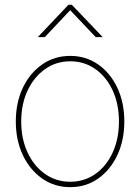

<svg xmlns="http://www.w3.org/2000/svg" viewBox="-20 -770 584 800"><path d="M272.5 9.8Q207 9.8 155.8 -26.1Q104.5 -62 75.2 -123.8Q45.9 -185.5 45.9 -263.7Q45.9 -342.8 75.2 -404.3Q104.5 -465.8 155.8 -501.5Q207 -537.1 272.5 -537.1Q337.9 -537.1 388.9 -501.5Q439.9 -465.8 469 -404.1Q498 -342.3 498 -263.7Q498 -185.5 469 -123.8Q439.9 -62 389.2 -26.1Q338.4 9.8 272.5 9.8ZM272.5 -12.7Q331.5 -12.7 377.4 -45.2Q423.3 -77.6 449.5 -134.5Q475.6 -191.4 475.6 -263.7Q475.6 -336.4 449.5 -393.1Q423.3 -449.7 377.4 -482.2Q331.5 -514.6 272.5 -514.6Q213.9 -514.6 167.7 -481.9Q121.6 -449.2 95 -392.8Q68.4 -336.4 68.4 -263.7Q68.4 -191.4 95 -134.5Q121.6 -77.6 167.7 -45.2Q213.9 -12.7 272.5 -12.7ZM166.5 -615.2H138.7V-616.7L265.1 -750H279.3L406.7 -616.7V-615.2H378.9L272.5 -727.5Z"/></svg>

Font: Inter 24pt Thin
Style: Regular
Weight: 250
Designer: Rasmus Andersson
Foundry: rsms
Version: Version 4.001;git-66647c0bb